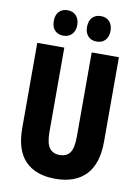

<svg xmlns="http://www.w3.org/2000/svg" viewBox="-100 -987 773 1063"><g transform="rotate(10 287.0 -455.5)"><path d="M517 -238Q517 -115 457.5 -52.5Q398 10 286 10Q176 10 117 -50.5Q58 -111 58 -235V-714H210V-241Q210 -177 229.5 -150.5Q249 -124 287 -124Q327 -124 345.5 -150.5Q364 -177 364 -242V-714H517ZM127 -849Q127 -884 145 -902.5Q163 -921 192 -921Q223 -921 241 -901.5Q259 -882 259 -849Q259 -817 241 -797.5Q223 -778 192 -778Q163 -778 145 -796.5Q127 -815 127 -849ZM314 -849Q314 -884 332 -902.5Q350 -921 380 -921Q411 -921 428.5 -901.5Q446 -882 446 -849Q446 -817 428.5 -797.5Q411 -778 380 -778Q349 -778 331.5 -797Q314 -816 314 -849Z"/></g></svg>

Font: Noto Sans Lao ExtraCondensed ExtraBold
Style: Regular
Weight: 800
Width: 2
Designer: Monotype Design Team
Foundry: Monotype Imaging Inc.
Version: Version 2.003; ttfautohint (v1.8.4.7-5d5b)